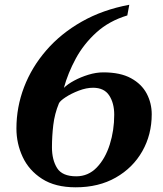

<svg xmlns="http://www.w3.org/2000/svg" viewBox="-20 -776 688 810"><path d="M299.3 14.2Q212.9 14.2 157.5 -21.5Q102.1 -57.1 75.7 -113.8Q49.3 -170.4 49.3 -233.9Q49.3 -324.2 81.5 -408.4Q113.8 -492.7 175.3 -563.7Q236.8 -634.8 325 -684.8Q413.1 -734.9 525.4 -755.9L517.1 -710.9Q439.9 -687.5 386.5 -638.9Q333 -590.3 299.8 -529.1Q266.6 -467.8 249.5 -405.3Q265.1 -420.9 292.7 -435.8Q320.3 -450.7 352.8 -460.7Q385.3 -470.7 416 -470.7Q487.8 -470.7 532.7 -446Q577.6 -421.4 598.9 -381.1Q620.1 -340.8 620.1 -293.9Q620.1 -208 580.3 -137.9Q540.5 -67.9 468.5 -26.9Q396.5 14.2 299.3 14.2ZM301.8 -32.2Q352.5 -32.2 388.4 -69.6Q424.3 -106.9 443.1 -166.5Q461.9 -226.1 461.9 -292Q461.9 -340.8 440.7 -373.3Q419.4 -405.8 372.6 -405.8Q344.2 -405.8 312.3 -393.6Q280.3 -381.3 256.6 -365.7Q232.9 -350.1 228.5 -339.8Q210.4 -295.9 204.8 -248.5Q199.2 -201.2 199.2 -154.8Q199.2 -101.6 220.9 -66.9Q242.7 -32.2 301.8 -32.2Z"/></svg>

Font: Gelasio
Style: Italic
Weight: 400
Italic angle: -8.5°
Designer: Eben Sorkin
Foundry: Eben Sorkin
Version: Version 1.008